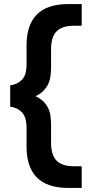

<svg xmlns="http://www.w3.org/2000/svg" viewBox="-20 -720 440 940"><path d="M380 -594H343Q284 -594 257 -566.5Q230 -539 230 -478V-393Q230 -370 227.5 -349.5Q225 -329 217 -311Q209 -293 194 -277Q179 -261 154 -249Q179 -237 194 -221.5Q209 -206 217 -188Q225 -170 227.5 -149.5Q230 -129 230 -107V-22Q230 39 257 66.5Q284 94 343 94H380V200H313Q110 200 110 -3V-93Q110 -147 87.5 -170Q65 -193 30 -198V-302Q65 -307 87.5 -329.5Q110 -352 110 -406V-497Q110 -700 313 -700H380Z"/></svg>

Font: Retni Sans
Style: Bold
Weight: 700
Designer: Vitaly Kuzmin
Foundry: ParaType Ltd.
Version: Version 1.00;March 2, 2019;FontCreator 11.5.0.2425 64-bit; t